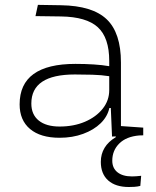

<svg xmlns="http://www.w3.org/2000/svg" viewBox="-20 -542 626 769"><path d="M496.1 207Q442.9 207 413.3 180.7Q383.8 154.3 383.8 106.4Q383.8 43.5 443.8 7.3V4.4L428.7 4.9L423.8 -109.4H418Q410.6 -75.2 383.1 -48.3Q355.5 -21.5 313 -5.9Q270.5 9.8 218.8 9.8Q142.1 9.8 100.3 -25.4Q58.6 -60.5 58.6 -124Q58.6 -286.1 282.2 -286.1Q320.3 -286.1 355.2 -283.9Q390.1 -281.7 417.5 -276.9V-297.9Q417.5 -391.1 371.8 -432.9Q326.2 -474.6 224.6 -476.1L122.1 -477.5L131.8 -522.5L224.6 -521Q350.6 -519 407.5 -464.6Q464.4 -410.2 464.4 -291.5V-37.1L553.7 -30.8V0L537.6 0.5Q485.8 4.9 457.8 32.7Q429.7 60.5 429.7 101.6Q429.7 131.3 450.4 147.9Q471.2 164.6 508.8 164.6Q523.4 164.6 545.4 162.1L542 202.6Q530.3 205.6 518.1 206.3Q505.9 207 496.1 207ZM417.5 -236.8Q386.7 -241.7 349.9 -242.7Q313 -243.7 279.8 -243.7Q105.5 -243.7 105.5 -127.4Q105.5 -83 135.3 -59.1Q165 -35.2 218.8 -35.2Q275.4 -35.2 320.3 -54.4Q365.2 -73.7 391.4 -106.7Q417.5 -139.6 417.5 -181.2Z"/></svg>

Font: Cascadia Code NF ExtraLight
Style: Regular
Weight: 200
Monospace: yes
Designer: Aaron Bell
Foundry: Saja Typeworks
Version: Version 2404.023; ttfautohint (v1.8.4)